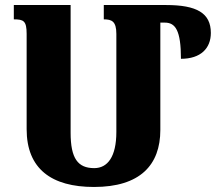

<svg xmlns="http://www.w3.org/2000/svg" viewBox="-20 -734 863 764"><path d="M393 -714V-657C425 -657 443 -649 443 -599V-209C443 -110 408 -65 355 -65C290 -65 261 -103 261 -206V-714H35V-657C74 -657 86 -651 86 -599V-220C86 -62 185 10 354 10C537 10 618 -77 618 -217V-644H636C678 -644 700 -613 700 -500C779 -500 819 -542 819 -603C819 -682 763 -714 641 -714Z"/></svg>

Font: Noto Serif Armenian Condensed Black
Style: Regular
Weight: 900
Width: 3
Designer: Monotype Design Team
Foundry: Monotype Imaging Inc.
Version: Version 2.008